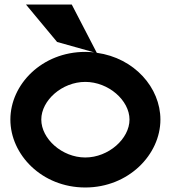

<svg xmlns="http://www.w3.org/2000/svg" viewBox="-20 -820 761 851"><path d="M358 11C550 11 691 -135 691 -290C691 -431 576 -563 409 -586L298 -800H95L233 -634L397 -588C384 -589 371 -590 358 -590C166 -590 26 -446 26 -290C26 -135 165 11 358 11ZM358 -457C461 -457 554 -375 554 -290C554 -205 461 -122 358 -122C255 -122 163 -205 163 -290C163 -375 255 -457 358 -457Z"/></svg>

Font: Charger
Style: Hemi
Weight: 900
Designer: Jasper
Foundry: Cannot Into Space Fonts
Version: Version 0.99